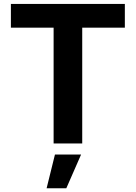

<svg xmlns="http://www.w3.org/2000/svg" viewBox="-20 -748 708 1001"><path d="M36.8 -603.8V-727.5H630.9V-603.8H408.7V0H259.5V-603.8ZM223 233.6 266.5 57.6H402.8L325.7 233.6Z"/></svg>

Font: Adwaita Sans
Style: Regular
Weight: 400
Designer: Rasmus Andersson
Foundry: rsms
Version: Version 4.001;git-9221beed3